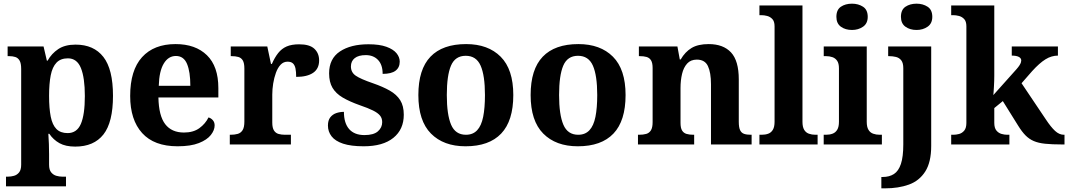

<svg xmlns="http://www.w3.org/2000/svg" viewBox="-20 -790 5842 1050"><path d="M12.8 229V176H24.8Q39.7 176 56.2 171.5Q72.7 167.1 84.2 153.1Q95.8 139 95.8 110.9V-412.7Q95.8 -443.8 87.2 -458.6Q78.6 -473.4 63.9 -478.2Q49.2 -483 30.1 -483H21.7V-536H218.2L236.3 -458.2H240.3Q262.1 -497.2 298.7 -521.6Q335.3 -546 393.3 -546Q492.9 -546 545.4 -478.6Q597.9 -411.3 597.9 -266.1Q597.9 -121.1 545.7 -54.7Q493.4 11.7 391.5 11.7Q338.8 11.7 305.2 -7Q271.6 -25.7 249.6 -58.3H244.4Q246.4 -31.6 247.4 -2Q248.4 27.6 248.4 53V110.7Q248.4 139.1 260.2 153Q272 167 288.5 171.5Q304.9 176 318.8 176H340.9V229ZM350 -62.1Q400.4 -62.1 422.2 -112.4Q444 -162.7 444 -264.8Q444 -364.8 422.5 -417.9Q400.9 -471 351.3 -471Q311.5 -471 289 -447.4Q266.4 -423.8 257.4 -378.1Q248.4 -332.3 248.4 -266.1Q248.4 -197.7 257.4 -152.3Q266.4 -106.9 288.6 -84.5Q310.8 -62.1 350 -62.1Z M951.1 10Q823 10 757.4 -62.3Q691.9 -134.6 691.9 -265.2Q691.9 -405.7 756.8 -477.3Q821.8 -548.9 940 -548.9Q1049.2 -548.9 1111.6 -488Q1174.1 -427.2 1174.1 -308.2V-256.9H846.3Q848.3 -156.6 883.5 -110.9Q918.7 -65.2 986 -65.2Q1037.4 -65.2 1070.5 -89.3Q1103.5 -113.4 1120.3 -147.9Q1134.3 -143.8 1144.1 -132.5Q1153.8 -121.1 1153.8 -104.1Q1153.8 -78.3 1133.1 -51.8Q1112.3 -25.3 1067.8 -7.7Q1023.3 10 951.1 10ZM1020.9 -320.8Q1020.9 -397.3 1002.8 -440.6Q984.6 -483.9 942 -483.9Q900.4 -483.9 875.4 -442.1Q850.4 -400.4 848.3 -320.8Z M1236.7 0V-53H1240.8Q1263.8 -53 1280.6 -58Q1297.3 -63 1306.9 -78.5Q1316.4 -94 1316.4 -125V-415Q1316.4 -445 1307.8 -459.5Q1299.2 -474 1283.3 -478.5Q1267.5 -483 1245.5 -483H1241.9V-536H1441.7L1461.9 -440.5H1466.9Q1482.2 -475.7 1501.2 -499.8Q1520.3 -524 1547.6 -535.9Q1574.9 -547.7 1616 -547.7Q1673.4 -547.7 1699.3 -523.2Q1725.2 -498.7 1725.2 -459.7Q1725.2 -414.2 1692.4 -391.8Q1659.6 -369.5 1599.7 -369.5Q1599.7 -397.5 1595.9 -415.7Q1592 -433.8 1582 -443.3Q1571.9 -452.7 1552.5 -452.7Q1530.3 -452.7 1514.5 -436Q1498.7 -419.2 1488.9 -391.8Q1479 -364.5 1474 -333.2Q1469 -302 1469 -273V-120Q1469 -91 1478.2 -76.5Q1487.4 -62 1503.3 -57.5Q1519.2 -53 1538.8 -53H1570.9V0Z M1969.1 10Q1899.4 10 1856.3 -4.3Q1813.2 -18.6 1793.3 -44.5Q1773.4 -70.3 1773.4 -103.5Q1773.4 -131.7 1786.1 -148.2Q1798.9 -164.6 1818.9 -171.5Q1838.9 -178.3 1860.8 -178.3Q1860.8 -116.5 1889.5 -83.9Q1918.2 -51.3 1973.4 -51.3Q2023.5 -51.3 2046.8 -71.9Q2070.1 -92.5 2070.1 -122Q2070.1 -143.6 2058.1 -158.1Q2046.2 -172.7 2019.7 -185.8Q1993.2 -199 1948.8 -214.2Q1892 -234.3 1854.4 -256.4Q1816.9 -278.5 1798.3 -309.9Q1779.8 -341.3 1779.8 -388.9Q1779.8 -469.1 1838.9 -508.5Q1897.9 -547.9 1995.1 -547.9Q2055.3 -547.9 2093 -534.2Q2130.7 -520.6 2148.4 -499Q2166 -477.4 2166 -453Q2166 -420.8 2143.2 -403.4Q2120.3 -386 2072.6 -386Q2072.6 -435.5 2047.5 -462Q2022.4 -488.6 1980.2 -488.6Q1940.8 -488.6 1919.9 -472.1Q1899.1 -455.7 1899.1 -426.5Q1899.1 -394.3 1925.3 -376.2Q1951.5 -358 2020.2 -334.5Q2073.8 -315.9 2111.4 -294.5Q2149.1 -273.1 2168.6 -242.1Q2188.2 -211 2188.2 -162.7Q2188.2 -82.3 2131.3 -36.2Q2074.4 10 1969.1 10Z M2525.9 10Q2405.8 10 2336.8 -59.6Q2267.9 -129.2 2267.9 -270.2Q2267.9 -410.7 2334 -479.8Q2400.2 -548.9 2529.1 -548.9Q2649.2 -548.9 2718.1 -479.8Q2787.1 -410.7 2787.1 -270.2Q2787.1 -129.2 2720.9 -59.6Q2654.8 10 2525.9 10ZM2528 -53Q2566.4 -53 2589.4 -77.7Q2612.5 -102.3 2622.3 -150.9Q2632.1 -199.6 2632.1 -270.2Q2632.1 -377.5 2608.3 -431.2Q2584.5 -484.9 2526.9 -484.9Q2469.4 -484.9 2446.4 -431.2Q2423.5 -377.5 2423.5 -270.3Q2423.5 -163.1 2446.9 -108.1Q2470.4 -53 2528 -53Z M3139.9 10Q3019.8 10 2950.8 -59.6Q2881.9 -129.2 2881.9 -270.2Q2881.9 -410.7 2948 -479.8Q3014.2 -548.9 3143.1 -548.9Q3263.2 -548.9 3332.1 -479.8Q3401.1 -410.7 3401.1 -270.2Q3401.1 -129.2 3334.9 -59.6Q3268.8 10 3139.9 10ZM3142 -53Q3180.4 -53 3203.4 -77.7Q3226.5 -102.3 3236.3 -150.9Q3246.1 -199.6 3246.1 -270.2Q3246.1 -377.5 3222.3 -431.2Q3198.5 -484.9 3140.9 -484.9Q3083.4 -484.9 3060.4 -431.2Q3037.5 -377.5 3037.5 -270.3Q3037.5 -163.1 3060.9 -108.1Q3084.4 -53 3142 -53Z M3468.9 0V-53H3474.6Q3497.6 -53 3514 -57.7Q3530.5 -62.4 3539.8 -77.4Q3549 -92.3 3549 -122.1V-417.9Q3549 -446.1 3540.3 -460.1Q3531.7 -474 3516 -478.5Q3500.3 -483 3478.3 -483H3473.9V-536H3684.6L3697.6 -464.9H3702.6Q3726.6 -506.4 3762 -527.6Q3797.3 -548.9 3855.7 -548.9Q3935.3 -548.9 3977.8 -503.3Q4020.2 -457.6 4020.2 -355.8V-123.9Q4020.2 -93.4 4027.4 -78.2Q4034.6 -63 4049.3 -58Q4063.9 -53 4085.9 -53H4090.4V0H3868.2V-328.8Q3868.2 -393.2 3851.5 -428.6Q3834.9 -464 3790.7 -464Q3757.3 -464 3737.8 -442.4Q3718.2 -420.8 3709.9 -385.5Q3701.6 -350.2 3701.6 -309V-118.3Q3701.6 -90.4 3710 -76.5Q3718.4 -62.6 3734.1 -57.8Q3749.7 -53 3771.7 -53H3776.2V0Z M4133.1 0V-53H4144.9Q4165.6 -53 4181.5 -58.9Q4197.4 -64.8 4206.6 -80.3Q4215.9 -95.8 4215.9 -123.9V-645.9Q4215.9 -673 4203.8 -685.8Q4191.7 -698.6 4175.2 -702.8Q4158.8 -707 4144.9 -707H4133.1V-760H4368.5V-123.9Q4368.5 -95.8 4377.7 -80.3Q4387 -64.8 4403.4 -58.9Q4419.8 -53 4439.4 -53H4451.3V0Z M4484.6 0V-53H4497Q4517.3 -53 4533.2 -59Q4549.1 -64.9 4558.5 -80.3Q4568 -95.7 4568 -124.1V-416.1Q4568 -443.2 4558.3 -457.4Q4548.5 -471.7 4532.6 -477.3Q4516.7 -483 4497 -483H4484.8V-536H4720V-123.9Q4720 -95.8 4729.3 -80.3Q4738.5 -64.8 4754.9 -58.9Q4771.3 -53 4791 -53H4802.8V0ZM4639.4 -626.1Q4603.3 -626.1 4578.6 -643.9Q4554 -661.7 4554 -698Q4554 -736.5 4578.6 -753.2Q4603.3 -769.9 4639.4 -769.9Q4674 -769.9 4699.7 -753.2Q4725.4 -736.5 4725.4 -698Q4725.4 -661.7 4699.7 -643.9Q4674 -626.1 4639.4 -626.1Z M4799.9 240V177.9H4807Q4843.5 177.9 4868.7 161.7Q4893.9 145.5 4906.9 106.4Q4919.9 67.3 4919.9 -0.3V-416.8Q4919.9 -445.6 4909 -459.8Q4898 -474 4880.1 -478.5Q4862.1 -483 4840.8 -483H4837.2V-536H5072.5V8Q5072.5 97 5039.9 148Q5007.3 199 4950.5 219.5Q4893.6 240 4820.1 240ZM4992.5 -626.1Q4956.3 -626.1 4931.7 -643.9Q4907 -661.7 4907 -698Q4907 -736.5 4931.8 -753.2Q4956.5 -769.9 4992.6 -769.9Q5027.1 -769.9 5052.8 -753.2Q5078.5 -736.5 5078.5 -698Q5078.5 -661.7 5052.8 -643.9Q5027.2 -626.1 4992.5 -626.1Z M5181.8 0V-53H5193.9Q5208.8 -53 5225.2 -57.4Q5241.7 -61.9 5253.3 -75.9Q5264.9 -90 5264.9 -118.1V-645.9Q5264.9 -673 5252.8 -685.8Q5240.7 -698.6 5224.2 -702.8Q5207.8 -707 5193.9 -707H5181.8V-760H5417.5V-376.9Q5417.5 -363.9 5417 -347.3Q5416.5 -330.6 5415.5 -314.5Q5414.5 -298.5 5413.7 -286.3Q5412.9 -274.1 5412.3 -270L5538.5 -411.1Q5549.4 -423.5 5555.1 -432.5Q5560.8 -441.4 5562.9 -448Q5565 -454.6 5565 -458.9Q5565 -471.9 5551.6 -478.9Q5538.1 -485.9 5513.1 -485.9V-536H5765.5V-485.9Q5748.5 -485.9 5731.5 -481Q5714.5 -476.2 5697.5 -465.6Q5680.5 -455.1 5662.5 -439Q5644.5 -423 5624.5 -401L5566.6 -334.8L5699.6 -136.8Q5726.8 -95.6 5749.7 -74.3Q5772.6 -53 5797.9 -53H5801.5V0H5787.5Q5732.9 0 5695.7 -3.9Q5658.6 -7.7 5633.3 -18.7Q5608 -29.6 5588.2 -49.7Q5568.4 -69.8 5548 -102.8L5464.2 -237.2L5417.5 -199V-118.3Q5417.5 -89.9 5429.3 -75.9Q5441 -62 5457.5 -57.5Q5474 -53 5487.9 -53H5500.1V0Z"/></svg>

Font: Noto Serif Khmer
Style: Regular
Weight: 400
Designer: Danh Hong and the Monotype Design Team
Foundry: Monotype Imaging Inc.
Version: Version 2.003